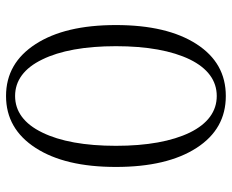

<svg xmlns="http://www.w3.org/2000/svg" viewBox="-86 -668 768 636"><g transform="rotate(90 298.0 -350.0)"><path d="M126 -617C84 -552 63 -463 63 -350C63 -237 84 -149 126 -84C168 -19 225 14 298 14C371 14 428 -19 470 -84C512 -149 533 -237 533 -350C533 -463 512 -552 470 -617C428 -682 371 -714 298 -714C225 -714 168 -682 126 -617ZM419 -595C448 -535 463 -453 463 -350C463 -247 448 -165 419 -106C390 -46 349 -16 298 -16C247 -16 206 -46 177 -106C148 -165 133 -247 133 -350C133 -453 148 -535 177 -595C206 -654 247 -684 298 -684C349 -684 390 -654 419 -595Z"/></g></svg>

Font: Cinzel Utterance
Style: Regular
Weight: 500
Designer: Natanael Gama
Foundry: ""
Version: ""